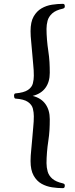

<svg xmlns="http://www.w3.org/2000/svg" viewBox="-20 -800 392 999"><path d="M307 179Q280 179 250.5 174.5Q221 170 196 156Q171 142 155 113.5Q139 85 139 38Q139 12 142.5 -20.5Q146 -53 148 -81Q150 -111 153 -139Q156 -167 156 -195Q156 -215 151 -235Q146 -255 125.5 -269.5Q105 -284 60 -287Q56 -288 54.5 -292.5Q53 -297 53 -301Q53 -313 60 -314Q105 -318 125.5 -332Q146 -346 151 -366Q156 -386 156 -406Q156 -435 153 -462Q150 -489 148 -519Q146 -548 142.5 -580.5Q139 -613 139 -638Q139 -686 155 -714Q171 -742 196 -756.5Q221 -771 250.5 -775.5Q280 -780 307 -780Q317 -780 317 -769Q319 -758 307 -755Q270 -747 251.5 -730Q233 -713 227.5 -692Q222 -671 222 -650Q222 -623 224.5 -593Q227 -563 231 -537Q236 -504 237.5 -477Q239 -450 239 -421Q239 -374 216.5 -343Q194 -312 150 -301Q194 -290 216.5 -258.5Q239 -227 239 -180Q239 -150 237.5 -123.5Q236 -97 231 -64Q227 -39 224.5 -8Q222 23 222 49Q222 71 228 92.5Q234 114 252.5 130Q271 146 307 154Q319 157 317 167Q317 179 307 179Z"/></svg>

Font: Zen Old Mincho SemiBold
Style: Regular
Weight: 600
Version: Version 1.500